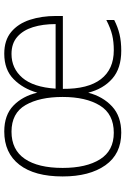

<svg xmlns="http://www.w3.org/2000/svg" viewBox="136 -715 589 901"><g transform="rotate(-90 430.5 -264.5)"><path d="M629 -539Q692 -539 731 -506.5Q770 -474 788 -419Q806 -364 806 -297V-264H464Q463 -146 509.5 -85.5Q556 -25 645 -25Q685 -25 716.5 -32.5Q748 -40 787 -60V-23Q754 -6 720 2Q686 10 643 10Q560 10 512 -32Q464 -74 446 -145Q428 -76 381.5 -33Q335 10 258 10Q158 10 105.5 -64.5Q53 -139 53 -265Q53 -397 108 -468Q163 -539 264 -539Q341 -539 385.5 -496Q430 -453 446 -384Q465 -451 509.5 -495Q554 -539 629 -539ZM628 -505Q560 -505 516 -454Q472 -403 465 -298H768Q768 -358 753.5 -404.5Q739 -451 708 -478Q677 -505 628 -505ZM263 -505Q178 -505 135.5 -442.5Q93 -380 93 -265Q93 -154 133.5 -89.5Q174 -25 258 -25Q346 -25 386 -90.5Q426 -156 426 -265Q426 -373 388 -439Q350 -505 263 -505Z"/></g></svg>

Font: Noto Sans Arabic UI SmCn XLt
Style: Regular
Weight: 200
Width: 4
Designer: Monotype Design Team, Nadine Chahine and Nizar Qandah
Foundry: Monotype Imaging Inc.
Version: Version 2.010; ttfautohint (v1.8.4.7-5d5b)